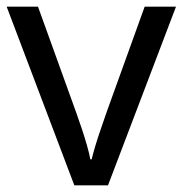

<svg xmlns="http://www.w3.org/2000/svg" viewBox="-20 -556 548 576"><path d="M203 0 0 -536H94L208 -220Q216 -198 225 -171Q234 -144 241 -119.5Q248 -95 251 -78H255Q259 -95 266.5 -120Q274 -145 283.5 -172Q293 -199 300 -220L414 -536H508L304 0Z"/></svg>

Font: Noto Sans Myanmar UI
Style: Regular
Weight: 400
Designer: Monotype Design Team
Foundry: Monotype Imaging Inc.
Version: Version 2.103; ttfautohint (v1.8.4.7-5d5b)